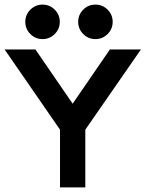

<svg xmlns="http://www.w3.org/2000/svg" viewBox="-20 -815 633 835"><path d="M470 -720Q470 -689 448 -667Q426 -645 395 -645Q364 -645 342 -667Q320 -689 320 -720Q320 -751 342 -773Q364 -795 395 -795Q426 -795 448 -773Q470 -751 470 -720ZM240 -720Q240 -689 218 -667Q196 -645 165 -645Q134 -645 112 -667Q90 -689 90 -720Q90 -751 112 -773Q134 -795 165 -795Q196 -795 218 -773Q240 -751 240 -720ZM593 -600 351 -251V0H241V-251L0 -600H134L296 -364L458 -600Z"/></svg>

Font: Gauge Heavy
Style: Heavy
Weight: 900
Designer: Daniel Pimley
Foundry: Daniel Pimley
Version: Version 2.0